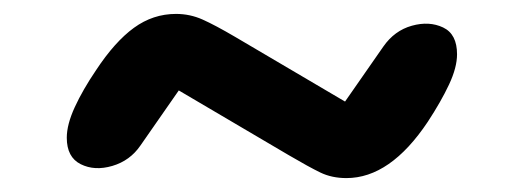

<svg xmlns="http://www.w3.org/2000/svg" viewBox="-20 -421 740 276"><path d="M478 -165Q457 -165 440.5 -173Q424 -181 395 -198L237 -291L182 -212Q167 -190 141.5 -182.5Q116 -175 96 -185Q76 -195 76 -223Q76 -242 87.5 -267Q99 -292 118 -320Q145 -361 172.5 -381Q200 -401 233 -401Q253 -401 271 -393Q289 -385 318 -368L476 -275L531 -354Q547 -377 572 -384Q597 -391 617 -381.5Q637 -372 637 -343Q637 -324 625.5 -299.5Q614 -275 595 -246Q541 -165 478 -165Z"/></svg>

Font: Pacifico
Style: Regular
Weight: 400
Designer: Vernon Adams
Foundry: Vernon Adams
Version: Version 3.010; ttfautohint (v1.8.4.7-5d5b)